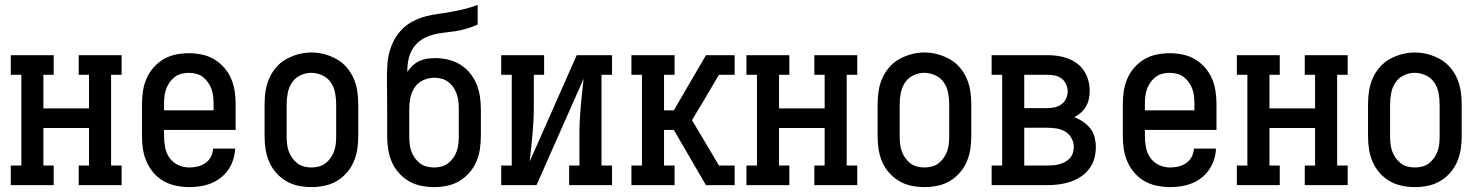

<svg xmlns="http://www.w3.org/2000/svg" viewBox="-20 -755 6040 783"><path d="M24 0V-80H67V-450H24V-530H199V-450H157V-313H343V-450H301V-530H476V-450H433V-80H476V0H301V-80H343V-233H157V-80H199V0Z M752 8Q725 8 698 2.5Q671 -3 648 -16Q625 -29 607 -49.5Q589 -70 578 -95Q567 -120 563 -146.5Q559 -173 559 -200V-330Q559 -357 563 -383.5Q567 -410 577.5 -434.5Q588 -459 606 -479.5Q624 -500 647 -513.5Q670 -527 696.5 -532.5Q723 -538 750 -538Q777 -538 803.5 -532.5Q830 -527 853 -513.5Q876 -500 894 -479.5Q912 -459 922.5 -434.5Q933 -410 937 -383.5Q941 -357 941 -330V-225H649V-200Q649 -177 653.5 -153.5Q658 -130 671.5 -111Q685 -92 706.5 -82Q728 -72 752 -72Q769 -72 786 -76Q803 -80 817.5 -90Q832 -100 840 -115.5Q848 -131 849 -149H939Q938 -126 931 -104Q924 -82 911 -63Q898 -44 880 -30Q862 -16 841 -7.5Q820 1 797.5 4.5Q775 8 752 8ZM649 -305H851V-330Q851 -345 849.5 -360.5Q848 -376 843 -390.5Q838 -405 829 -418Q820 -431 808 -440.5Q796 -450 780.5 -454Q765 -458 750 -458Q735 -458 719.5 -454Q704 -450 692 -440.5Q680 -431 671 -418Q662 -405 657 -390.5Q652 -376 650.5 -360.5Q649 -345 649 -330Z M1250 8Q1223 8 1196.5 2.5Q1170 -3 1147 -16.5Q1124 -30 1106 -50.5Q1088 -71 1077.5 -95.5Q1067 -120 1063 -146.5Q1059 -173 1059 -200V-330Q1059 -357 1063 -383.5Q1067 -410 1077.5 -434.5Q1088 -459 1106 -480Q1124 -501 1147.5 -514Q1171 -527 1197 -534Q1223 -541 1250 -541Q1277 -541 1303 -534Q1329 -527 1352.5 -514Q1376 -501 1394 -480Q1412 -459 1422.5 -434.5Q1433 -410 1437 -383.5Q1441 -357 1441 -330V-200Q1441 -173 1437 -146.5Q1433 -120 1422.5 -95.5Q1412 -71 1394 -50.5Q1376 -30 1353 -16.5Q1330 -3 1303.5 2.5Q1277 8 1250 8ZM1250 -72Q1265 -72 1280.5 -76Q1296 -80 1308 -89.5Q1320 -99 1329 -112Q1338 -125 1343 -139.5Q1348 -154 1349.5 -169.5Q1351 -185 1351 -200V-330Q1351 -353 1346.5 -376.5Q1342 -400 1329 -419Q1316 -438 1294 -448Q1272 -458 1249 -458Q1226 -458 1204.5 -447.5Q1183 -437 1170.5 -418Q1158 -399 1153.5 -376Q1149 -353 1149 -330V-200Q1149 -185 1150.5 -169.5Q1152 -154 1157 -139.5Q1162 -125 1171 -112Q1180 -99 1192 -89.5Q1204 -80 1219.5 -76Q1235 -72 1250 -72Z M1750 8Q1723 8 1696.5 2.5Q1670 -3 1647 -16.5Q1624 -30 1606 -50.5Q1588 -71 1577.5 -95.5Q1567 -120 1563 -146.5Q1559 -173 1559 -200V-310Q1559 -341 1558.5 -372Q1558 -403 1558 -434Q1558 -461 1559.5 -488.5Q1561 -516 1568 -542.5Q1575 -569 1588 -593Q1601 -617 1620.5 -636.5Q1640 -656 1664.5 -668.5Q1689 -681 1715 -688Q1741 -695 1768 -698.5Q1795 -702 1822 -707Q1849 -712 1875.5 -718.5Q1902 -725 1928 -735V-655Q1906 -645 1882.5 -638Q1859 -631 1835.5 -627.5Q1812 -624 1788 -621.5Q1764 -619 1740.5 -612Q1717 -605 1697 -591.5Q1677 -578 1664 -557.5Q1651 -537 1646 -513Q1641 -489 1641 -465Q1641 -464 1641 -463.5Q1641 -463 1641 -462Q1651 -476 1663 -487.5Q1675 -499 1690 -506Q1705 -513 1721.5 -515.5Q1738 -518 1755 -518Q1781 -518 1807 -512Q1833 -506 1855.5 -492.5Q1878 -479 1895.5 -458Q1913 -437 1923 -413Q1933 -389 1937 -362.5Q1941 -336 1941 -310V-200Q1941 -173 1937 -146.5Q1933 -120 1922.5 -95.5Q1912 -71 1894 -50.5Q1876 -30 1853 -16.5Q1830 -3 1803.5 2.5Q1777 8 1750 8ZM1750 -72Q1765 -72 1780.5 -76Q1796 -80 1808 -89.5Q1820 -99 1829 -112Q1838 -125 1843 -139.5Q1848 -154 1849.5 -169.5Q1851 -185 1851 -200V-310Q1851 -325 1849.5 -340.5Q1848 -356 1843 -370.5Q1838 -385 1829.5 -398Q1821 -411 1808.5 -420.5Q1796 -430 1781 -434Q1766 -438 1751 -438Q1728 -438 1706 -428Q1684 -418 1671 -398.5Q1658 -379 1653.5 -356Q1649 -333 1649 -310V-200Q1649 -185 1650.5 -169.5Q1652 -154 1657 -139.5Q1662 -125 1671 -112Q1680 -99 1692 -89.5Q1704 -80 1719.5 -76Q1735 -72 1750 -72Z M2024 0V-80H2067V-450H2024V-530H2199V-450H2157V-318Q2157 -290 2155.5 -262.5Q2154 -235 2151.5 -207Q2149 -179 2146 -151.5Q2143 -124 2140 -96L2332 -530H2476V-450H2433V-80H2476V0H2301V-80H2343V-212Q2343 -240 2344.5 -267.5Q2346 -295 2348.5 -323Q2351 -351 2354 -378.5Q2357 -406 2360 -434L2168 0Z M2555 0V-80H2598V-450H2555V-530H2731V-450H2688V-305H2728L2859 -530H2933V-485V-530H2976V-450H2912L2850 -345L2802 -265L2877 -139L2912 -80H2976V0H2933V-45V0H2859L2728 -225H2688V-80H2731V0Z M3024 0V-80H3067V-450H3024V-530H3199V-450H3157V-313H3343V-450H3301V-530H3476V-450H3433V-80H3476V0H3301V-80H3343V-233H3157V-80H3199V0Z M3750 8Q3723 8 3696.5 2.5Q3670 -3 3647 -16.5Q3624 -30 3606 -50.5Q3588 -71 3577.5 -95.5Q3567 -120 3563 -146.5Q3559 -173 3559 -200V-330Q3559 -357 3563 -383.5Q3567 -410 3577.5 -434.5Q3588 -459 3606 -480Q3624 -501 3647.5 -514Q3671 -527 3697 -534Q3723 -541 3750 -541Q3777 -541 3803 -534Q3829 -527 3852.5 -514Q3876 -501 3894 -480Q3912 -459 3922.5 -434.5Q3933 -410 3937 -383.5Q3941 -357 3941 -330V-200Q3941 -173 3937 -146.5Q3933 -120 3922.5 -95.5Q3912 -71 3894 -50.5Q3876 -30 3853 -16.5Q3830 -3 3803.5 2.5Q3777 8 3750 8ZM3750 -72Q3765 -72 3780.5 -76Q3796 -80 3808 -89.5Q3820 -99 3829 -112Q3838 -125 3843 -139.5Q3848 -154 3849.5 -169.5Q3851 -185 3851 -200V-330Q3851 -353 3846.5 -376.5Q3842 -400 3829 -419Q3816 -438 3794 -448Q3772 -458 3749 -458Q3726 -458 3704.5 -447.5Q3683 -437 3670.5 -418Q3658 -399 3653.5 -376Q3649 -353 3649 -330V-200Q3649 -185 3650.5 -169.5Q3652 -154 3657 -139.5Q3662 -125 3671 -112Q3680 -99 3692 -89.5Q3704 -80 3719.5 -76Q3735 -72 3750 -72Z M4024 0V-80H4067V-450H4024V-530H4252Q4273 -530 4294 -527Q4315 -524 4335 -516.5Q4355 -509 4372.5 -496Q4390 -483 4401.5 -465Q4413 -447 4418.5 -426Q4424 -405 4424 -384Q4424 -368 4420.5 -351.5Q4417 -335 4409 -321Q4401 -307 4388.5 -296Q4376 -285 4361 -277Q4380 -270 4397 -258.5Q4414 -247 4426.5 -231Q4439 -215 4444 -195Q4449 -175 4449 -155Q4449 -131 4442.5 -108Q4436 -85 4421.5 -66Q4407 -47 4387 -34Q4367 -21 4344.5 -13.5Q4322 -6 4298.5 -3Q4275 0 4252 0ZM4252 -314Q4267 -314 4282 -317.5Q4297 -321 4309 -330Q4321 -339 4327.5 -353Q4334 -367 4334 -382Q4334 -382 4334 -382.5Q4334 -383 4334 -383Q4334 -398 4327.5 -412Q4321 -426 4309 -435Q4297 -444 4282 -447Q4267 -450 4252 -450H4157V-314ZM4157 -80H4252Q4264 -80 4276.5 -81Q4289 -82 4301 -85.5Q4313 -89 4324 -95Q4335 -101 4343.5 -110.5Q4352 -120 4355.5 -132Q4359 -144 4359 -156Q4359 -175 4349.5 -192Q4340 -209 4324 -218.5Q4308 -228 4289 -231Q4270 -234 4252 -234H4157Z M4752 8Q4725 8 4698 2.5Q4671 -3 4648 -16Q4625 -29 4607 -49.5Q4589 -70 4578 -95Q4567 -120 4563 -146.5Q4559 -173 4559 -200V-330Q4559 -357 4563 -383.5Q4567 -410 4577.5 -434.5Q4588 -459 4606 -479.5Q4624 -500 4647 -513.5Q4670 -527 4696.5 -532.5Q4723 -538 4750 -538Q4777 -538 4803.5 -532.5Q4830 -527 4853 -513.5Q4876 -500 4894 -479.5Q4912 -459 4922.5 -434.5Q4933 -410 4937 -383.5Q4941 -357 4941 -330V-225H4649V-200Q4649 -177 4653.5 -153.5Q4658 -130 4671.5 -111Q4685 -92 4706.5 -82Q4728 -72 4752 -72Q4769 -72 4786 -76Q4803 -80 4817.5 -90Q4832 -100 4840 -115.5Q4848 -131 4849 -149H4939Q4938 -126 4931 -104Q4924 -82 4911 -63Q4898 -44 4880 -30Q4862 -16 4841 -7.5Q4820 1 4797.5 4.5Q4775 8 4752 8ZM4649 -305H4851V-330Q4851 -345 4849.5 -360.5Q4848 -376 4843 -390.5Q4838 -405 4829 -418Q4820 -431 4808 -440.5Q4796 -450 4780.5 -454Q4765 -458 4750 -458Q4735 -458 4719.5 -454Q4704 -450 4692 -440.5Q4680 -431 4671 -418Q4662 -405 4657 -390.5Q4652 -376 4650.5 -360.5Q4649 -345 4649 -330Z M5024 0V-80H5067V-450H5024V-530H5199V-450H5157V-313H5343V-450H5301V-530H5476V-450H5433V-80H5476V0H5301V-80H5343V-233H5157V-80H5199V0Z M5750 8Q5723 8 5696.5 2.5Q5670 -3 5647 -16.5Q5624 -30 5606 -50.5Q5588 -71 5577.5 -95.5Q5567 -120 5563 -146.5Q5559 -173 5559 -200V-330Q5559 -357 5563 -383.5Q5567 -410 5577.5 -434.5Q5588 -459 5606 -480Q5624 -501 5647.5 -514Q5671 -527 5697 -534Q5723 -541 5750 -541Q5777 -541 5803 -534Q5829 -527 5852.5 -514Q5876 -501 5894 -480Q5912 -459 5922.5 -434.5Q5933 -410 5937 -383.5Q5941 -357 5941 -330V-200Q5941 -173 5937 -146.5Q5933 -120 5922.5 -95.5Q5912 -71 5894 -50.5Q5876 -30 5853 -16.5Q5830 -3 5803.5 2.5Q5777 8 5750 8ZM5750 -72Q5765 -72 5780.5 -76Q5796 -80 5808 -89.5Q5820 -99 5829 -112Q5838 -125 5843 -139.5Q5848 -154 5849.5 -169.5Q5851 -185 5851 -200V-330Q5851 -353 5846.5 -376.5Q5842 -400 5829 -419Q5816 -438 5794 -448Q5772 -458 5749 -458Q5726 -458 5704.5 -447.5Q5683 -437 5670.5 -418Q5658 -399 5653.5 -376Q5649 -353 5649 -330V-200Q5649 -185 5650.5 -169.5Q5652 -154 5657 -139.5Q5662 -125 5671 -112Q5680 -99 5692 -89.5Q5704 -80 5719.5 -76Q5735 -72 5750 -72Z"/></svg>

Font: Iosevka Slab Medium
Style: Regular
Weight: 500
Monospace: yes
Designer: Belleve Invis
Foundry: Belleve Invis
Version: Version 11.1.1; ttfautohint (v1.8.3)